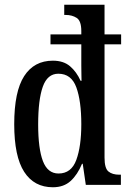

<svg xmlns="http://www.w3.org/2000/svg" viewBox="-20 -780 544 810"><path d="M203 10Q124 10 82 -55Q40 -120 40 -256Q40 -394 82 -459Q124 -524 203 -524Q248 -524 275.5 -500.5Q303 -477 320 -439H324Q324 -444 323.5 -463Q323 -482 323 -504.5Q323 -527 323 -543V-593H193V-635H323V-649Q323 -692 303.5 -704.5Q284 -717 257 -717H251V-760H421V-635H491V-593H421V-115Q421 -70 437.5 -56.5Q454 -43 483 -43H490V0H342L329 -89H326Q307 -43 278 -16.5Q249 10 203 10ZM227 -48Q281 -48 302 -105.5Q323 -163 323 -256Q323 -354 302 -411.5Q281 -469 226 -469Q180 -469 160.5 -414Q141 -359 141 -255Q141 -153 161 -100.5Q181 -48 227 -48Z"/></svg>

Font: Noto Serif ExtraCondensed Medium
Style: Regular
Weight: 500
Width: 2
Designer: Monotype Design Team
Foundry: Monotype Imaging Inc.
Version: Version 2.015